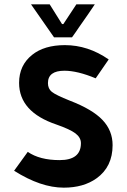

<svg xmlns="http://www.w3.org/2000/svg" viewBox="-20 -853 585 885"><path d="M45 -66 108 -153Q163 -115 255 -115Q353 -115 353 -193Q353 -219 328 -238Q303 -257 240 -279Q68 -337 68 -471Q68 -552 128 -600Q184 -645 279 -645Q386 -645 481 -579Q463 -552 421 -492Q337 -527 277 -527Q201 -527 201 -470Q201 -444 219 -429.5Q237 -415 302 -389Q406 -349 452.5 -300Q499 -251 499 -184Q499 -84 425 -31Q365 12 274 12Q168 12 45 -66ZM312 -681H229L123 -833H209L266 -742H272L332 -833H417Q392 -795 344 -727L329 -705Q318 -690 312 -681Z"/></svg>

Font: Tajawal ExtraBold
Style: Regular
Weight: 800
Designer: Boutros Fonts
Foundry: Created by Boutros International 2017
Version: Version 1.700